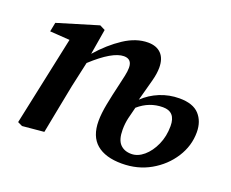

<svg xmlns="http://www.w3.org/2000/svg" viewBox="-90 -650 975 810"><g transform="rotate(20 397.5 -245.0)"><path d="M474 -122Q474 -77 492.5 -57.5Q511 -38 543 -38Q572 -38 598.5 -60.5Q625 -83 642 -121Q659 -159 659 -205Q659 -269 602 -269Q541 -269 493 -227Q486 -201 480 -175.5Q474 -150 474 -122ZM519 14Q445 14 405.5 -19.5Q366 -53 366 -122Q366 -155 374.5 -199Q383 -243 395 -293Q401 -318 405.5 -339.5Q410 -361 410 -376Q410 -415 374 -415Q323 -415 235 -334L210 -221Q199 -166 188.5 -111Q178 -56 167 0L70 9L49 -1L134 -401L45 -407L53 -448L235 -503L259 -491L240 -377Q289 -433 343 -468.5Q397 -504 450 -504Q488 -504 509 -482.5Q530 -461 530 -420Q530 -394 521 -360Q512 -326 495 -264Q526 -294 567.5 -311Q609 -328 655 -328Q716 -328 744 -297.5Q772 -267 772 -218Q772 -157 738 -104Q704 -51 647 -18.5Q590 14 519 14Z"/></g></svg>

Font: Source Serif 4 SmText Semibold
Style: Italic
Weight: 600
Italic angle: -12°
Designer: Frank Grießhammer
Foundry: Adobe
Version: Version 4.005;hotconv 1.1.0;makeotfexe 2.6.0